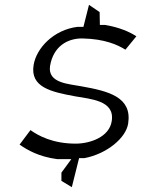

<svg xmlns="http://www.w3.org/2000/svg" viewBox="-20 -685 584 794"><path d="M61 -87C94 -64 141 -37 216 -27H275L234 29V63L277 89L307 -31H329C423 -49 501 -115 510 -174C527 -284 429 -308 317 -328C267 -338 176 -340 187 -412C200 -492 258 -527 321 -526C415 -524 467 -499 498 -480H499L544 -535C516 -553 474 -572 414 -582H393L392 -635L348 -665L325 -574H302H301C201 -562 130 -485 119 -416C104 -324 192 -305 289 -287C355 -275 456 -270 442 -184C432 -118 352 -91 293 -91C198 -91 138 -124 106 -147Z"/></svg>

Font: Charger Static
Style: 2Obl
Weight: 1000
Designer: Jasper
Foundry: KineticPlasma Fonts/Cannot Into Space Fonts
Version: Version 1.1